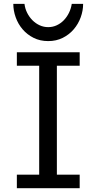

<svg xmlns="http://www.w3.org/2000/svg" viewBox="-20 -987 516 1007"><path d="M397.9 -712.9V-642.1H278.3V-70.8H397.9V0H68.4V-70.8H185.5V-642.1H68.4V-712.9ZM416 -966.8Q416 -931.2 403.3 -896.2Q390.6 -861.3 366.9 -833.5Q343.3 -805.7 309.3 -788.6Q275.4 -771.5 232.9 -771.5Q189.9 -771.5 156 -788.6Q122.1 -805.7 98.4 -833.5Q74.7 -861.3 62.3 -896.2Q49.8 -931.2 49.8 -966.8H108.4Q111.3 -941.9 122.3 -919.9Q133.3 -897.9 149.9 -881.1Q166.5 -864.3 187.7 -854.5Q209 -844.7 232.9 -844.7Q256.8 -844.7 277.8 -854.5Q298.8 -864.3 314.9 -881.1Q331.1 -897.9 341.8 -919.9Q352.5 -941.9 356.4 -966.8Z"/></svg>

Font: Andika Eur
Style: Regular
Weight: 400
Designer: Victor Gaultney, Annie Olsen, Julie Remington, Don Collingsworth, Eric Hays, Becca Hirsbrunner
Foundry: SIL International
Version: Version 5.000